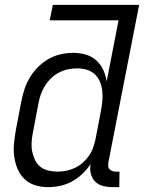

<svg xmlns="http://www.w3.org/2000/svg" viewBox="-20 -760 594 792"><path d="M178 12Q150 12 124.5 4Q99 -4 80.5 -22Q62 -40 52 -64.5Q42 -89 38.5 -115.5Q35 -142 38 -170.5Q41 -199 46 -227L69 -347Q74 -372 82.5 -396.5Q91 -421 105 -443.5Q119 -466 139 -485.5Q159 -505 182.5 -518Q206 -531 231.5 -536.5Q257 -542 281 -542Q308 -542 333 -535Q358 -528 376.5 -511.5Q395 -495 405.5 -472.5Q416 -450 420 -424L469 -676H185L198 -740H554L427 -90Q426 -82 426.5 -74.5Q427 -67 431.5 -62Q436 -57 443 -54.5Q450 -52 457 -52H473L472 12H444Q424 12 404.5 7Q385 2 372 -11.5Q359 -25 354.5 -44.5Q350 -64 354 -84Q340 -62 320 -43Q300 -24 277 -11.5Q254 1 228.5 6.5Q203 12 178 12ZM218 -52Q235 -52 253 -55.5Q271 -59 289 -67.5Q307 -76 321 -88.5Q335 -101 346.5 -117Q358 -133 364 -150.5Q370 -168 374 -186L397 -306Q401 -327 402.5 -347.5Q404 -368 401.5 -387.5Q399 -407 391.5 -424.5Q384 -442 370 -454.5Q356 -467 337 -472.5Q318 -478 297 -478Q279 -478 260 -474Q241 -470 223 -460.5Q205 -451 190.5 -437Q176 -423 165.5 -406Q155 -389 148.5 -371Q142 -353 139 -335L116 -215Q112 -195 110.5 -175Q109 -155 112.5 -136.5Q116 -118 124 -101Q132 -84 146 -72.5Q160 -61 179 -56.5Q198 -52 218 -52Z"/></svg>

Font: Lode Term
Style: Italic
Weight: 400
Italic angle: -11°
Monospace: yes
Designer: Belleve Invis
Foundry: Belleve Invis
Version: Version 29.2.0